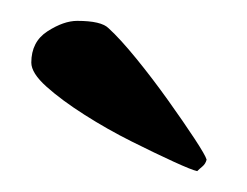

<svg xmlns="http://www.w3.org/2000/svg" viewBox="-20 -643 237 184"><path d="M169 -479Q164 -480 146.5 -488Q129 -496 106 -507.5Q83 -519 61 -533Q39 -547 24.5 -560Q10 -573 10 -583Q10 -603 25.5 -613Q41 -623 54 -623Q77 -623 84 -616Q95 -606 110.5 -587Q126 -568 141 -547Q156 -526 166.5 -510Q177 -494 178 -490Q177 -486 174 -483.5Q171 -481 169 -479Z"/></svg>

Font: Amiri
Style: Bold Italic
Weight: 700
Italic angle: 10°
Designer: Khaled Hosny
Version: Version 0.113